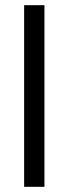

<svg xmlns="http://www.w3.org/2000/svg" viewBox="-20 -720 264 740"><path d="M73 -700V0H151.3V-700Z"/></svg>

Font: Unageo Variable
Style: Regular
Weight: 300
Designer: Richard Sepsi
Foundry: Richard Sepsi
Version: Version 2.200